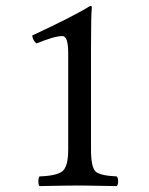

<svg xmlns="http://www.w3.org/2000/svg" viewBox="-20 -628 505 650"><path d="M288.1 -122.1Q288.1 -62 303.5 -47.6Q318.8 -33.2 375 -30.8Q379.9 -25.9 379.9 -13.9Q379.9 -2 375 2Q274.9 0 252.9 0Q211.9 0 113.8 2Q109.9 -2 109.9 -13.9Q109.9 -25.9 113.8 -30.8Q171.9 -32.7 191.4 -48.3Q210.9 -64 210.9 -122.1V-448.2Q210.9 -506.3 190.9 -505.9Q164.1 -505.9 104 -481Q91.8 -488.8 88.9 -507.8Q229 -572.8 285.2 -607.9Q291 -607.9 291 -603Q288.1 -580.1 288.1 -469.2Z"/></svg>

Font: Linux Libertine O
Style: Regular
Weight: 400
Designer: Philipp H. Poll
Foundry: Philipp H. Poll
Version: Version 5.3.0